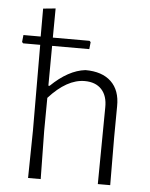

<svg xmlns="http://www.w3.org/2000/svg" viewBox="-51 -745 616 787"><g transform="rotate(5 256.5 -351.0)"><path d="M94 0 97 -195 96 -548H26L21 -553L24 -582H95V-697L146 -702L145 -582H296L301 -577L298 -548H145L144 -384H149Q220 -453 290 -461Q359 -461 396 -425.5Q433 -390 432 -325L431 -197L432 0H381L384 -315Q385 -363 360.5 -389.5Q336 -416 291 -416Q218 -416 144 -334L143 -198L146 0Z"/></g></svg>

Font: Alegreya Sans SC Light
Style: Regular
Weight: 300
Designer: Juan Pablo del Peral
Foundry: Huerta Tipografica
Version: Version 2.007